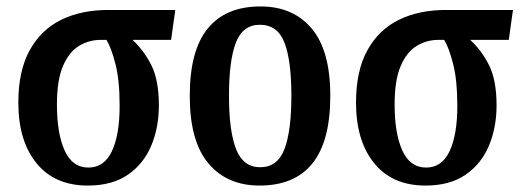

<svg xmlns="http://www.w3.org/2000/svg" viewBox="-20 -567 1628 597"><path d="M253 10Q150 10 93.5 -59.5Q37 -129 37 -248Q37 -347 72.5 -411Q108 -475 170.5 -505.5Q233 -536 316 -536H525L512 -443H392Q427 -411 450.5 -364.5Q474 -318 474 -239Q474 -171 450.5 -114.5Q427 -58 378 -24Q329 10 253 10ZM255 -46Q304 -46 328 -97Q352 -148 352 -238Q352 -317 339 -368Q326 -419 311 -443H293Q257 -443 226 -424.5Q195 -406 176 -362Q157 -318 157 -242Q157 -152 181 -99Q205 -46 255 -46Z M787 10Q686 10 628 -59Q570 -128 570 -269Q570 -410 626 -478.5Q682 -547 790 -547Q891 -547 949 -478.5Q1007 -410 1007 -269Q1007 -128 951.5 -59Q896 10 787 10ZM789 -47Q843 -47 864.5 -103.5Q886 -160 886 -269Q886 -379 864.5 -434.5Q843 -490 788 -490Q735 -490 713.5 -434.5Q692 -379 692 -269Q692 -160 714 -103.5Q736 -47 789 -47Z M1303 10Q1200 10 1143.5 -59.5Q1087 -129 1087 -248Q1087 -347 1122.5 -411Q1158 -475 1220.5 -505.5Q1283 -536 1366 -536H1575L1562 -443H1442Q1477 -411 1500.5 -364.5Q1524 -318 1524 -239Q1524 -171 1500.5 -114.5Q1477 -58 1428 -24Q1379 10 1303 10ZM1305 -46Q1354 -46 1378 -97Q1402 -148 1402 -238Q1402 -317 1389 -368Q1376 -419 1361 -443H1343Q1307 -443 1276 -424.5Q1245 -406 1226 -362Q1207 -318 1207 -242Q1207 -152 1231 -99Q1255 -46 1305 -46Z"/></svg>

Font: Noto Serif Condensed SemiBold
Style: Regular
Weight: 600
Width: 3
Designer: Monotype Design Team
Foundry: Monotype Imaging Inc.
Version: Version 2.013